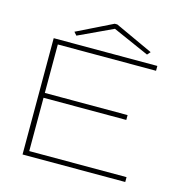

<svg xmlns="http://www.w3.org/2000/svg" viewBox="-112 -886 975 995"><g transform="rotate(15 375.0 -389.0)"><path d="M96 0V-624H652V-598H125V-338H569V-312H125V-26H647V0ZM206 -667 191 -684 382 -778H396L600 -684L585 -667L390 -753Z"/></g></svg>

Font: Inconsolata ExtraExpanded ExtraLight
Style: Regular
Weight: 200
Width: 8
Monospace: yes
Designer: Raph Levien, Cyreal, Brenton Simpson
Foundry: Raph Levien, Cyreal, Google
Version: Version 3.100; ttfautohint (v1.8.4.7-5d5b)